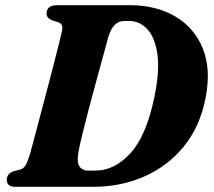

<svg xmlns="http://www.w3.org/2000/svg" viewBox="-20 -720 825 740"><path d="M6 -27.5Q6 -50.5 33 -60L58 -66.5Q70.5 -70.5 78 -82Q85.5 -93.5 96 -127.5Q104 -157.5 117.8 -209Q131.5 -260.5 147.5 -321Q163.5 -381.5 178.5 -439.2Q193.5 -497 204.5 -540.5Q215.5 -584 219 -601Q225.5 -627.5 204.5 -634L181.5 -641.5Q159.5 -650 159.5 -667.5Q159.5 -700 200.5 -700H479Q581.5 -700 655.2 -656.8Q729 -613.5 761.5 -533.5Q794 -453.5 772.5 -343.5Q751 -232 688.5 -155.5Q626 -79 535.5 -39.5Q445 0 339.5 0H40Q20 0 13 -8Q6 -16 6 -27.5ZM348.5 -62.5Q421 -62.5 482.5 -129.2Q544 -196 575 -346Q596 -447 586.5 -511.8Q577 -576.5 547.5 -607.8Q518 -639 479.5 -639H458.5Q437.5 -639 422.8 -624.8Q408 -610.5 397.5 -578Q392.5 -559 380.8 -516Q369 -473 353.8 -417.8Q338.5 -362.5 323.8 -306.2Q309 -250 297.5 -203.2Q286 -156.5 282 -132Q269.5 -62.5 321.5 -62.5Z"/></svg>

Font: Fraunces 9pt
Style: Bold Italic
Weight: 700
Italic angle: -16°
Version: Version 1.000;[b76b70a41]